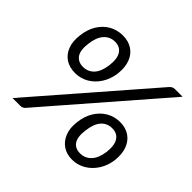

<svg xmlns="http://www.w3.org/2000/svg" viewBox="-171 -926 1136 1136"><g transform="rotate(45 397.0 -357.5)"><path d="M394 -544Q387 -491 361 -450.5Q335 -410 296.5 -388Q258 -366 213 -366Q165 -366 132 -388Q99 -410 84 -450Q69 -490 76 -544Q82 -599 107 -639.5Q132 -680 170.5 -702Q209 -724 257 -724Q303 -724 336.5 -702Q370 -680 385 -639.5Q400 -599 394 -544ZM324 -544Q331 -604 311 -634.5Q291 -665 250 -665Q208 -665 180.5 -634.5Q153 -604 146 -544Q138 -483 158.5 -454Q179 -425 220 -425Q261 -425 288.5 -454Q316 -483 324 -544ZM56 0 663 -699Q670 -707 678 -712Q686 -717 698 -717H762L153 -15Q147 -8 139.5 -4Q132 0 122 0ZM744 -169Q737 -117 711 -76.5Q685 -36 646 -13.5Q607 9 563 9Q516 9 483.5 -13.5Q451 -36 435.5 -76Q420 -116 427 -169Q433 -224 458 -264.5Q483 -305 521.5 -327.5Q560 -350 607 -350Q654 -350 687 -327.5Q720 -305 735 -264.5Q750 -224 744 -169ZM675 -169Q682 -229 662 -260Q642 -291 600 -291Q557 -291 530.5 -260.5Q504 -230 497 -169Q489 -109 508.5 -80Q528 -51 570 -51Q611 -51 639 -80.5Q667 -110 675 -169Z"/></g></svg>

Font: Aleo
Style: Italic
Weight: 400
Italic angle: -7°
Designer: Alessio Laiso
Foundry: Alessio Laiso
Version: Version 2.001;gftools[0.9.29]